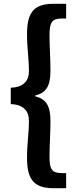

<svg xmlns="http://www.w3.org/2000/svg" viewBox="-20 -823 418 1016"><path d="M265 173H330V93H307C255 93 242 73 242 7C242 -56 247 -112 247 -183C247 -265 222 -300 167 -313V-318C222 -331 247 -365 247 -448C247 -519 242 -575 242 -638C242 -704 255 -725 307 -725H330V-803H265C167 -803 123 -766 123 -644C123 -564 133 -517 133 -444C133 -403 111 -361 37 -359V-272C111 -270 133 -228 133 -186C133 -113 123 -67 123 14C123 135 167 173 265 173Z"/></svg>

Font: Noto Sans JP
Style: Bold
Weight: 700
Designer: Ryoko NISHIZUKA  (kana, bopomofo & ideographs); Paul D. Hunt (Latin, Greek & Cyrillic); Sandoll Communications , Soo-you
Foundry: Adobe
Version: Version 2.002;hotconv 1.0.116;makeotfexe 2.5.65601